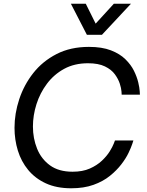

<svg xmlns="http://www.w3.org/2000/svg" viewBox="-20 -1002 790 1032"><path d="M363 10Q284 10 226.5 -16.5Q169 -43 131.5 -88.5Q94 -134 76 -192.5Q58 -251 58 -315Q58 -392 83.5 -469Q109 -546 159 -609.5Q209 -673 284 -711.5Q359 -750 458 -750Q528 -750 576 -731.5Q624 -713 654 -683.5Q684 -654 700 -621.5Q716 -589 723 -559.5Q730 -530 731 -511.5Q732 -493 732 -493H634Q634 -493 633 -510Q632 -527 624 -552Q616 -577 597.5 -602.5Q579 -628 544 -645Q509 -662 453 -662Q380 -662 325 -632Q270 -602 232.5 -552Q195 -502 176 -442Q157 -382 157 -322Q157 -258 179.5 -202.5Q202 -147 249 -113Q296 -79 370 -79Q424 -79 462.5 -96Q501 -113 527.5 -138Q554 -163 569.5 -188Q585 -213 591.5 -230Q598 -247 598 -247H697Q697 -247 691 -228.5Q685 -210 671 -180.5Q657 -151 632 -118.5Q607 -86 570.5 -56.5Q534 -27 482.5 -8.5Q431 10 363 10ZM528 -815H447L361 -982H441L514 -835L464 -842L592 -982H684Z"/></svg>

Font: Be Vietnam Pro Variable Thin
Style: Italic
Weight: 100
Italic angle: -12°
Designer: Lam Bao, Tony Le, Vietanh Nguyen
Foundry: Yellow Type Foundry
Version: Version 1.002